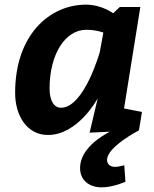

<svg xmlns="http://www.w3.org/2000/svg" viewBox="-20 -570 660 825"><path d="M513 -104 583 -540H495L466 -513C466 -513 418 -550 349 -550C194 -550 45 -421 45 -171C45 -70 98 10 186 10C312 10 395 -138 400 -148L365 0L452 -4C417 14 324 69 324 152C324 206 365 235 417 235C466 235 519 211 519 211L514 140C514 140 491 147 474 147C453 147 440 135 440 117C440 62 570 -6 577 -10L590 -89ZM409 -347C409 -347 342 -107 242 -107C212 -107 193 -137 193 -190C193 -335 259 -442 351 -442C395 -442 424 -430 424 -430Z"/></svg>

Font: Bitter
Style: Bold Italic
Weight: 700
Designer: Sol Matas
Foundry: Sol Matas
Version: Version 1.002